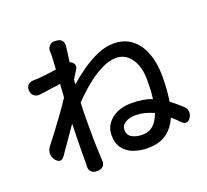

<svg xmlns="http://www.w3.org/2000/svg" viewBox="-140 -971 1280 1186"><g transform="rotate(-20 500.0 -378.0)"><path d="M284 -720Q284 -740 284 -741Q284 -742 283 -749Q283 -772 296.5 -786.5Q310 -801 333 -800L344 -799Q367 -798 378.5 -783Q390 -768 387 -745L374 -645Q387 -642 395 -632Q411 -611 396 -589L363 -536L360 -505Q402 -542 453 -578Q504 -614 559 -638Q614 -662 668 -662Q737 -662 785 -625Q833 -588 858 -522Q883 -456 883 -370Q883 -325 880 -283.5Q877 -242 871 -206Q889 -192 907.5 -176.5Q926 -161 945 -143Q961 -129 963 -108Q965 -87 952 -68Q941 -50 925 -49Q909 -48 894 -64Q881 -77 869 -89Q857 -101 845 -111Q819 -50 772 -16Q725 18 649 18Q598 18 555.5 2.5Q513 -13 488 -46.5Q463 -80 463 -133Q463 -196 514 -237Q565 -278 648 -278Q722 -278 780 -256Q784 -284 785.5 -315Q787 -346 787 -379Q787 -467 749.5 -520Q712 -573 651 -573Q605 -573 552 -546Q499 -519 447.5 -476.5Q396 -434 353 -388Q351 -359 350.5 -330Q350 -301 350 -273Q350 -208 350.5 -150Q351 -92 355 -24Q356 -11 355.5 -11Q355 -11 356 -7Q358 15 345 29.5Q332 44 309 44H301Q279 44 266 30.5Q253 17 254 -5Q254 -10 254.5 -10Q255 -10 255 -22Q255 -69 255.5 -107.5Q256 -146 256.5 -187.5Q257 -229 259 -284L140 -113Q127 -94 111 -94.5Q95 -95 81 -114L79 -117Q66 -135 66.5 -157.5Q67 -180 81 -198Q109 -234 143.5 -279.5Q178 -325 210.5 -370.5Q243 -416 267 -453L273 -540L134 -521Q112 -518 96 -530.5Q80 -543 78 -566Q76 -589 89 -602.5Q102 -616 124 -617Q128 -617 127.5 -617Q127 -617 130.5 -617Q134 -617 148 -618Q175 -619 210 -623Q245 -627 279 -633ZM762 -171Q734 -184 704 -191.5Q674 -199 639 -199Q604 -199 576.5 -182.5Q549 -166 549 -137Q549 -102 577 -86.5Q605 -71 643 -71Q689 -71 717.5 -97.5Q746 -124 762 -171Z"/></g></svg>

Font: Chiron GoRound TC M
Style: Regular
Weight: 500
Designer: Ryoko NISHIZUKA 西塚涼子 (kana, bopomofo & ideographs); Paul D. Hunt (Latin, Greek & Cyrillic); Sandoll Communications 산돌커뮤니
Foundry: Adobe
Version: Version 1.000;hotconv 1.1.1;makeotfexe 2.6.0